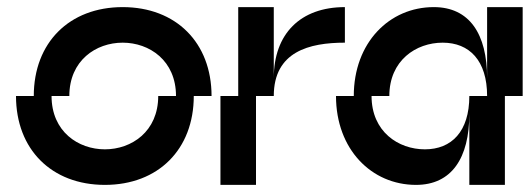

<svg xmlns="http://www.w3.org/2000/svg" viewBox="-20 -520 1490 540"><path d="M75 -250H25C25 -100 125 0 275 0C425 0 525 -100 525 -250H575C575 -400 475 -500 325 -500C175 -500 75 -400 75 -250ZM125 -250H175C175 -350 250 -400 325 -400C400 -400 475 -350 475 -250H425C425 -150 350 -100 275 -100C200 -100 125 -150 125 -250Z M650 -250H600V0H700V-250H750C750 -375 850 -400 950 -400V-500C825 -500 750 -425 750 -300V-500H650Z M975 -250H925C925 -100 1025 0 1150 0C1250 0 1300 -75 1300 -200V0H1400V-250H1450V-500H1350V-300C1350 -425 1300 -500 1200 -500C1075 -500 975 -400 975 -250ZM1025 -250H1075C1075 -350 1150 -400 1225 -400C1300 -400 1350 -350 1350 -250H1300C1300 -150 1250 -100 1175 -100C1100 -100 1025 -150 1025 -250Z"/></svg>

Font: LS-VG5000 Shifted
Style: Regular
Weight: 400
Designer: Justin Bihan, 2021
Foundry: Justin Bihan, 2021
Version: Version 1.000;Glyphs 3.1.2 (3151)